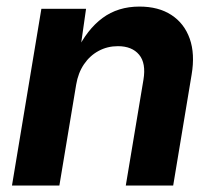

<svg xmlns="http://www.w3.org/2000/svg" viewBox="-20 -573 663 593"><path d="M215.2 -311.3 163.4 0H17L107.8 -545.9H245.8L226.4 -409.6L216.4 -414.4Q248.8 -482 296.6 -517.4Q344.4 -552.7 410.7 -552.7Q469.5 -552.7 509.3 -526.8Q549.2 -500.8 565.9 -453.7Q582.7 -406.5 571.8 -342.4L514.9 0H368.5L423 -326.5Q431.6 -377.8 409.6 -404.1Q387.6 -430.4 344.2 -430.4Q311.6 -430.4 284.5 -415.7Q257.4 -401.1 239.3 -374.4Q221.2 -347.6 215.2 -311.3Z"/></svg>

Font: Adwaita Sans
Style: Italic
Weight: 400
Italic angle: -9.39999°
Designer: Rasmus Andersson
Foundry: rsms
Version: Version 4.001;git-9221beed3